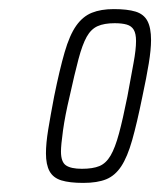

<svg xmlns="http://www.w3.org/2000/svg" viewBox="-20 -716 352 422"><path d="M163 -314Q133 -314 115 -319.5Q97 -325 89 -339.5Q81 -354 81 -379Q81 -401 86 -431.5Q91 -462 99 -504Q111 -563 122 -601Q133 -639 147.5 -659.5Q162 -680 182 -688Q202 -696 230 -696Q260 -696 278 -690.5Q296 -685 304 -670Q312 -655 312 -628Q312 -607 307 -576.5Q302 -546 293 -504Q281 -445 270.5 -408Q260 -371 246.5 -350.5Q233 -330 213.5 -322Q194 -314 163 -314ZM160 -345Q184 -345 198.5 -351Q213 -357 223 -374Q233 -391 241.5 -422.5Q250 -454 260 -504Q268 -548 273.5 -577.5Q279 -607 279 -626Q279 -642 274 -650.5Q269 -659 258.5 -662Q248 -665 232 -665Q209 -665 194.5 -658.5Q180 -652 170.5 -635Q161 -618 152.5 -586Q144 -554 133 -504Q123 -462 118.5 -429.5Q114 -397 114 -383Q114 -360 125 -352.5Q136 -345 160 -345Z"/></svg>

Font: Saira ExtraCondensed Thin
Style: Italic
Weight: 250
Width: 2
Italic angle: -12°
Designer: Hector Gatti with collaboration of the Omnibus-Type team
Foundry: Omnibus-Type
Version: Version 1.101